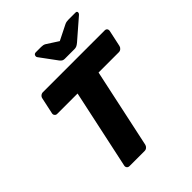

<svg xmlns="http://www.w3.org/2000/svg" viewBox="-247 -1044 1184 1184"><g transform="rotate(-45 344.5 -452.5)"><path d="M185 0Q174 0 168 -7.5Q162 -15 164 -25L275 -543H97Q87 -543 81 -550.5Q75 -558 77 -568L100 -675Q102 -686 110.5 -693Q119 -700 130 -700H668Q679 -700 684.5 -693Q690 -686 688 -675L665 -568Q663 -558 654.5 -550.5Q646 -543 635 -543H458L347 -25Q345 -15 336.5 -7.5Q328 0 317 0ZM370 -750Q361 -750 354 -753.5Q347 -757 339 -767L258 -877Q253 -883 255 -891Q258 -905 273 -905H319Q328 -905 335.5 -903.5Q343 -902 350 -898L426 -849L524 -898Q532 -902 540 -903.5Q548 -905 556 -905H619Q633 -905 631 -891Q630 -884 622 -878L494 -767Q482 -757 473.5 -753.5Q465 -750 455 -750Z"/></g></svg>

Font: Rubik
Style: Bold Italic
Weight: 700
Italic angle: -12°
Designer: Hubert and Fischer
Foundry: Hubert and Fischer
Version: Version 2.300;gftools[0.9.30]